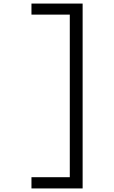

<svg xmlns="http://www.w3.org/2000/svg" viewBox="-20 -853 640 1077"><path d="M156.5 204V141H371.5V-771H156.5V-833H443.5V204Z"/></svg>

Font: JuliaMono Light
Style: Regular
Weight: 300
Monospace: yes
Designer: cormullion
Foundry: corm
Version: Version 0.054; ttfautohint (v1.8.4)